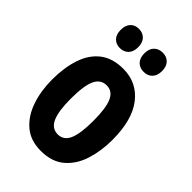

<svg xmlns="http://www.w3.org/2000/svg" viewBox="-225 -886 933 933"><g transform="rotate(45 241.5 -419.5)"><path d="M449 -325Q449 -249 428.5 -184.5Q408 -120 362 -80.5Q316 -41 240 -41Q169 -41 123.5 -80Q78 -119 56 -183.5Q34 -248 34 -325Q34 -408 55.5 -472Q77 -536 123 -571.5Q169 -607 242 -607Q336 -607 392.5 -534.5Q449 -462 449 -325ZM164 -324Q164 -238 182.5 -197Q201 -156 242 -156Q282 -156 300 -196.5Q318 -237 318 -325Q318 -412 300 -452.5Q282 -493 242 -493Q201 -493 182.5 -453Q164 -413 164 -324ZM99 -732Q99 -764 115.5 -781Q132 -798 158 -798Q186 -798 202.5 -780.5Q219 -763 219 -732Q219 -701 202.5 -683.5Q186 -666 158 -666Q132 -666 115.5 -683Q99 -700 99 -732ZM261 -732Q261 -764 278 -781Q295 -798 322 -798Q350 -798 366.5 -780.5Q383 -763 383 -732Q383 -701 366.5 -683.5Q350 -666 322 -666Q294 -666 277.5 -683.5Q261 -701 261 -732Z"/></g></svg>

Font: Noto Sans Tamil UI ExtraCondensed
Style: Bold
Weight: 700
Width: 2
Designer: Jelle Bosma - Monotype Design Team
Foundry: Monotype Imaging Inc.
Version: Version 2.004; ttfautohint (v1.8.4.7-5d5b)